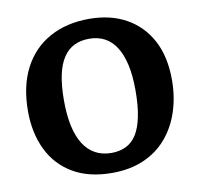

<svg xmlns="http://www.w3.org/2000/svg" viewBox="-81 -802 938 901"><g transform="rotate(-10 388.5 -351.5)"><path d="M383 14Q272 14 196 -31Q120 -76 81.5 -156Q43 -236 43 -339Q43 -459 87 -543.5Q131 -628 211.5 -672.5Q292 -717 400 -717Q501 -717 576 -675.5Q651 -634 692.5 -556.5Q734 -479 734 -368Q734 -287 711 -217Q688 -147 643.5 -95Q599 -43 533.5 -14.5Q468 14 383 14ZM396 -79Q435 -79 465.5 -94Q496 -109 516 -141Q536 -173 546.5 -225Q557 -277 557 -350Q557 -419 545.5 -470.5Q534 -522 512 -556.5Q490 -591 458 -608Q426 -625 384 -625Q344 -625 313 -610Q282 -595 260.5 -562.5Q239 -530 228.5 -479.5Q218 -429 218 -359Q218 -290 229.5 -237.5Q241 -185 263.5 -150Q286 -115 319 -97Q352 -79 396 -79Z"/></g></svg>

Font: Literata 18pt
Style: Bold
Weight: 700
Designer: Latin by Veronika Burian and Jose Scaglione. Greek by Irene Vlachou. Cyrillic by Vera Evstafieva.
Foundry: TypeTogether
Version: Version 3.103;gftools[0.9.29]